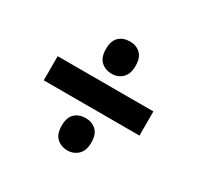

<svg xmlns="http://www.w3.org/2000/svg" viewBox="-121 -762 843 820"><g transform="rotate(30 300.0 -352.5)"><path d="M301 -462Q269 -462 248 -481.5Q227 -501 227 -542Q227 -583 247.5 -602Q268 -621 301 -621Q332 -621 352.5 -602Q373 -583 373 -542Q373 -502 352 -482Q331 -462 301 -462ZM64 -293V-412H536V-293ZM301 -84Q269 -84 248 -103.5Q227 -123 227 -164Q227 -205 247.5 -224Q268 -243 301 -243Q332 -243 352.5 -224Q373 -205 373 -164Q373 -124 352 -104Q331 -84 301 -84Z"/></g></svg>

Font: Noto Sans Mono ExtraBold
Style: Regular
Weight: 800
Designer: Monotype Design Team
Foundry: Monotype Imaging Inc.
Version: Version 2.014